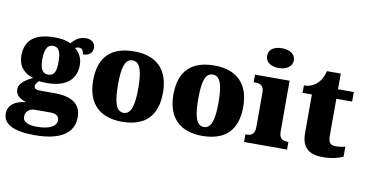

<svg xmlns="http://www.w3.org/2000/svg" viewBox="-104 -1026 2871 1508"><g transform="rotate(10 1331.0 -272.0)"><path d="M239 233C448 233 548 159 548 37C548 -66 479 -119 336 -119H216C193 -119 173 -126 173 -146C173 -166 190 -187 204 -191C215 -188 248 -187 262 -187C422 -187 493 -261 493 -371C493 -430 466 -470 432 -497C440 -500 450 -505 465 -505C478 -505 501 -494 501 -458C560 -458 579 -489 579 -524C579 -558 553 -587 507 -587C453 -587 423 -563 390 -527C352 -544 315 -551 262 -551C100 -551 28 -485 28 -366C28 -275 82 -227 149 -208C85 -176 42 -145 42 -98C42 -48 86 -25 128 -10C41 -5 -14 40 -14 103C-14 189 69 233 239 233ZM260 -254C206 -254 195 -305 195 -364C195 -425 206 -483 260 -483C316 -483 324 -427 324 -365C324 -304 316 -254 260 -254ZM242 165C183 165 132 149 132 104C132 52 177 36 206 36H335C380 36 400 59 400 84C400 137 340 165 242 165Z M894 10C1078 10 1174 -83 1174 -271C1174 -459 1069 -551 897 -551C713 -551 617 -459 617 -271C617 -83 722 10 894 10ZM896 -61C836 -61 815 -134 815 -271C815 -409 835 -479 895 -479C955 -479 977 -409 977 -271C977 -134 956 -61 896 -61Z M1534 10C1718 10 1814 -83 1814 -271C1814 -459 1709 -551 1537 -551C1353 -551 1257 -459 1257 -271C1257 -83 1362 10 1534 10ZM1536 -61C1476 -61 1455 -134 1455 -271C1455 -409 1475 -479 1535 -479C1595 -479 1617 -409 1617 -271C1617 -134 1596 -61 1536 -61Z M2035 -619C2092 -619 2142 -647 2142 -698C2142 -752 2092 -777 2035 -777C1975 -777 1929 -752 1929 -698C1929 -647 1975 -619 2035 -619ZM1868 0H2211V-61H2200C2163 -61 2137 -78 2137 -131V-536H1861V-475H1880C1916 -475 1943 -458 1943 -409V-135C1943 -79 1918 -61 1880 -61H1868Z M2496 10C2579 10 2634 -10 2658 -22V-102C2637 -96 2609 -92 2582 -92C2534 -92 2523 -116 2523 -170V-460H2649V-536H2523V-661H2413C2403 -620 2385 -587 2367 -568C2348 -547 2311 -519 2254 -519V-460H2328V-150C2328 -32 2393 10 2496 10Z"/></g></svg>

Font: Noto Serif Malayalam Black
Style: Regular
Weight: 900
Designer: Indian type Foundry, Jelle Bosma, Monotype Design Team
Foundry: Monotype Imaging Inc.
Version: Version 2.104